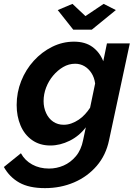

<svg xmlns="http://www.w3.org/2000/svg" viewBox="-70 -748 701 991"><path d="M162 223Q80 223 29.5 194.5Q-21 166 -50 114L38 43Q58 80 96 101Q134 122 183 122Q222 122 258 106.5Q294 91 321.5 58.5Q349 26 359 -25L373 -91Q339 -46 289.5 -21.5Q240 3 190 3Q135 3 95.5 -25Q56 -53 36 -100.5Q16 -148 16 -206Q16 -271 39.5 -330Q63 -389 104.5 -434.5Q146 -480 199.5 -506.5Q253 -533 312 -533Q370 -533 407.5 -505.5Q445 -478 463 -432L482 -524H600L493 -25Q477 53 429 108.5Q381 164 312 193.5Q243 223 162 223ZM259 -104Q279 -104 298.5 -111Q318 -118 336 -130Q354 -142 369 -158.5Q384 -175 395 -192L421 -317Q417 -348 402 -371Q387 -394 365.5 -406.5Q344 -419 318 -419Q285 -419 256 -402Q227 -385 204 -357.5Q181 -330 168 -296Q155 -262 155 -226Q155 -193 168 -164.5Q181 -136 204.5 -120Q228 -104 259 -104ZM228 -696 304 -728 371 -665 465 -728 528 -696 404 -595H308Z"/></svg>

Font: Raleway Thin
Style: Bold Italic
Weight: 700
Italic angle: -12°
Version: Version 4.026